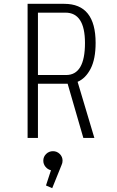

<svg xmlns="http://www.w3.org/2000/svg" viewBox="-20 -720 610 1002"><path d="M415 0 333 -283H178V0H124V-700H315.5Q479 -700 479 -496Q479 -412 453 -361.5Q427 -311 385 -293L472.5 0ZM178 -654V-328.5H325Q423.5 -328.5 423.5 -495.5Q423.5 -654 321.5 -654ZM306.5 118.5Q306.5 131 301 142L252.5 262L220 248L246 168.5Q229 164.5 217.5 150.5Q206 136.5 206 118.5Q206 98 220.8 83.5Q235.5 69 256.5 69Q277 69 291.8 83.5Q306.5 98 306.5 118.5Z"/></svg>

Font: League Mono Narrow UltraLight
Style: Regular
Weight: 200
Width: 3
Designer: Tyler Finck
Foundry: The League of Moveable Type / Tyler Finck
Version: Version 2.210